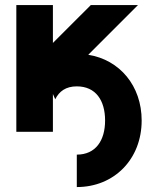

<svg xmlns="http://www.w3.org/2000/svg" viewBox="-20 -528 620 769"><path d="M201.2 -130.4C216.8 -162.1 243.7 -182.1 287.6 -182.1C363.3 -182.1 400.9 -126 400.9 -45.4C400.9 34.7 363.3 91.3 287.6 91.3V221.2C437.5 221.2 547.4 109.4 547.4 -45.4C547.4 -184.1 459.5 -288.6 333.5 -308.6L532.7 -507.8H343.8L191.9 -356V-507.8H45.4V0H191.9V-151.4Z"/></svg>

Font: Giphurs ExtraBold
Style: Regular
Weight: 800
Version: Version 1.000